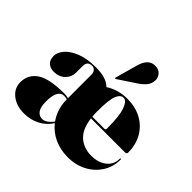

<svg xmlns="http://www.w3.org/2000/svg" viewBox="-172 -882 1075 1075"><g transform="rotate(45 365.5 -344.5)"><path d="M717 -248Q717 -236 703 -236H434Q444 -159.5 483.5 -124.2Q523 -89 583 -89Q638.5 -89 673.2 -116.8Q708 -144.5 708 -191Q708 -195 711 -195Q715 -195 715 -190Q715 -133 686.2 -87.8Q657.5 -42.5 608 -16.2Q558.5 10 496 10Q436.5 10 388.8 -12.2Q341 -34.5 310 -74Q283.5 -32.5 241 -11.2Q198.5 10 149 10Q89 10 50 -21Q11 -52 11 -100Q11 -160.5 61.2 -194.8Q111.5 -229 230 -229Q249.5 -229 263 -225V-410Q263 -428 253.8 -438.5Q244.5 -449 231 -449Q194 -449 194 -410V-357Q194 -323.5 168.5 -298.2Q143 -273 102 -273Q74.5 -273 56.8 -288.5Q39 -304 39 -336Q39 -363.5 63 -391.8Q87 -420 134.8 -439Q182.5 -458 253.5 -458Q335.5 -458 371.5 -421Q397 -438 430 -448Q463 -458 498.5 -458Q567 -458 615.8 -430.5Q664.5 -403 690.8 -355.5Q717 -308 717 -248ZM431 -287Q431 -266.5 433 -248H529Q538 -248 538 -259Q538 -359.5 521.8 -403.2Q505.5 -447 482 -447Q458 -447 444.5 -413.2Q431 -379.5 431 -287ZM189 -125Q189 -80 204 -60Q219 -40 242 -40Q258.5 -40 275 -51.5Q291.5 -63 304.5 -81.5Q263 -139.5 263 -216Q252.5 -219 237 -219Q215 -219 202 -196Q189 -173 189 -125ZM407 -627.5Q427 -699 479 -699Q510 -699 524.5 -681Q539 -663 539 -645Q539 -616 522.8 -596Q506.5 -576 484.5 -561.5L376.5 -490Q373 -488 370.5 -490.5Q369.5 -491.5 370.5 -496.5Z"/></g></svg>

Font: Fraunces 144pt S000 Black
Style: Regular
Weight: 900
Version: Version 1.000; ttfautohint (v1.8.3)